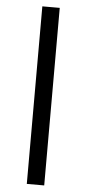

<svg xmlns="http://www.w3.org/2000/svg" viewBox="-59 -763 422 934"><g transform="rotate(5 152.0 -296.5)"><path d="M109 -730H194V137H109Z"/></g></svg>

Font: Arima Madurai Medium
Style: Regular
Weight: 500
Designer: Joana Correia and Natanael Gama
Foundry: NDISCOVER
Version: Version 1.020